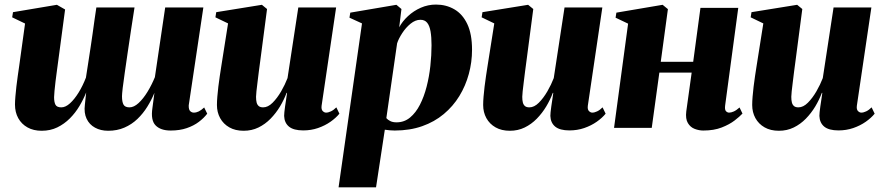

<svg xmlns="http://www.w3.org/2000/svg" viewBox="-20 -546 3768 820"><path d="M229 -288Q226.5 -268 223.2 -244.8Q220 -221.5 217.2 -198.8Q214.5 -176 212.8 -158Q211 -140 211 -131Q211 -109.5 217 -98.5Q223 -87.5 242 -87.5Q260 -87.5 279 -104.8Q298 -122 315.8 -150.8Q333.5 -179.5 347 -214.5Q351.5 -243 357.2 -280.2Q363 -317.5 367.5 -347.5Q371 -370.5 375.5 -402.2Q380 -434 384.2 -464.8Q388.5 -495.5 391.5 -514H554.5Q547 -466.5 539.5 -417Q532 -367.5 525.2 -320.8Q518.5 -274 512.8 -235.2Q507 -196.5 504 -170Q501 -143.5 501 -135Q501 -111 507.5 -99.2Q514 -87.5 533 -87.5Q552 -87.5 572 -106Q592 -124.5 610 -154Q628 -183.5 641.5 -216.5L685.5 -514H848.5L786 -96Q785.5 -77.5 792.5 -71.2Q799.5 -65 807.5 -65Q818.5 -65 829 -70.2Q839.5 -75.5 852 -87L865 -60.5Q851 -42 829.2 -25.5Q807.5 -9 777.5 1.2Q747.5 11.5 709 11.5Q666 11.5 644.5 -10.5Q623 -32.5 631 -85L639.5 -149.5Q627 -119 609 -90Q591 -61 566.8 -37.8Q542.5 -14.5 511.2 -1Q480 12.5 442 12.5Q410 12.5 385.8 -0.8Q361.5 -14 349.8 -39Q338 -64 342.5 -99L348 -151Q336.5 -122 319.2 -93Q302 -64 278.2 -40.2Q254.5 -16.5 224.8 -2Q195 12.5 158 12.5Q123 12.5 97.5 -1.8Q72 -16 58 -41.2Q44 -66.5 44 -99.5Q44 -114.5 45.8 -134.5Q47.5 -154.5 50 -176.8Q52.5 -199 55.8 -221.5Q59 -244 62 -264.5L87 -445.5L32 -472L35.5 -494L223 -525.5L258 -505.5Z M1020.5 12.5Q985 12.5 959.5 -2Q934 -16.5 920.2 -41.5Q906.5 -66.5 906.5 -97.5Q906.5 -113.5 908.2 -133.5Q910 -153.5 912.5 -175.8Q915 -198 918.5 -220.2Q922 -242.5 925 -262.5L954 -446L900 -472L903.5 -494L1098.5 -525.5L1120.5 -507.5L1091.5 -286Q1088.5 -265 1085.5 -241Q1082.5 -217 1079.8 -194.8Q1077 -172.5 1075.2 -156Q1073.5 -139.5 1073.5 -132.5Q1073.5 -118 1076 -108.2Q1078.5 -98.5 1085 -93Q1091.5 -87.5 1104 -87.5Q1124.5 -87.5 1144.2 -107.2Q1164 -127 1180.8 -156Q1197.5 -185 1208 -212.5L1254 -514H1415.5L1353.5 -94.5Q1351.5 -78.5 1358.2 -71.8Q1365 -65 1372.5 -65Q1382 -65 1393.5 -70.5Q1405 -76 1416.5 -87.5L1429.5 -60.5Q1415 -42.5 1391.5 -26Q1368 -9.5 1338.2 0.8Q1308.5 11 1275 11Q1234 11 1214.2 -5.2Q1194.5 -21.5 1193.5 -51Q1193.5 -56.5 1194.5 -67.2Q1195.5 -78 1197.5 -91.5Q1199.5 -105 1201.8 -120.2Q1204 -135.5 1206 -149.5H1204Q1193 -120 1175.8 -91.2Q1158.5 -62.5 1135.5 -39Q1112.5 -15.5 1083.8 -1.5Q1055 12.5 1020.5 12.5Z M1426 254 1526 -446 1472.5 -470.5 1476 -492 1673 -525.5 1694.5 -507.5 1685 -429.5Q1698.5 -455 1722.5 -477.2Q1746.5 -499.5 1777.2 -513Q1808 -526.5 1842 -526.5Q1885.5 -526.5 1920.5 -506.2Q1955.5 -486 1975.8 -443.2Q1996 -400.5 1996 -333.5Q1996 -280.5 1982.2 -230Q1968.5 -179.5 1941.8 -135.8Q1915 -92 1875.2 -58.8Q1835.5 -25.5 1782.8 -7Q1730 11.5 1665.5 11.5Q1655.5 11.5 1644.8 10.5Q1634 9.5 1623.5 8L1586 254ZM1630 -41.5Q1636.5 -34 1647 -28.8Q1657.5 -23.5 1673.5 -23.5Q1706.5 -23.5 1731.2 -44Q1756 -64.5 1773.5 -98.8Q1791 -133 1802 -175.8Q1813 -218.5 1818 -264.5Q1823 -310.5 1823 -353Q1823 -387.5 1818.8 -412Q1814.5 -436.5 1804.2 -449Q1794 -461.5 1775.5 -461.5Q1754 -461.5 1733.5 -444.8Q1713 -428 1697.8 -404.5Q1682.5 -381 1676 -361Z M2157.5 12.5Q2122 12.5 2096.5 -2Q2071 -16.5 2057.2 -41.5Q2043.5 -66.5 2043.5 -97.5Q2043.5 -113.5 2045.2 -133.5Q2047 -153.5 2049.5 -175.8Q2052 -198 2055.5 -220.2Q2059 -242.5 2062 -262.5L2091 -446L2037 -472L2040.5 -494L2235.5 -525.5L2257.5 -507.5L2228.5 -286Q2225.5 -265 2222.5 -241Q2219.5 -217 2216.8 -194.8Q2214 -172.5 2212.2 -156Q2210.5 -139.5 2210.5 -132.5Q2210.5 -118 2213 -108.2Q2215.5 -98.5 2222 -93Q2228.5 -87.5 2241 -87.5Q2261.5 -87.5 2281.2 -107.2Q2301 -127 2317.8 -156Q2334.5 -185 2345 -212.5L2391 -514H2552.5L2490.5 -94.5Q2488.5 -78.5 2495.2 -71.8Q2502 -65 2509.5 -65Q2519 -65 2530.5 -70.5Q2542 -76 2553.5 -87.5L2566.5 -60.5Q2552 -42.5 2528.5 -26Q2505 -9.5 2475.2 0.8Q2445.5 11 2412 11Q2371 11 2351.2 -5.2Q2331.5 -21.5 2330.5 -51Q2330.5 -56.5 2331.5 -67.2Q2332.5 -78 2334.5 -91.5Q2336.5 -105 2338.8 -120.2Q2341 -135.5 2343 -149.5H2341Q2330 -120 2312.8 -91.2Q2295.5 -62.5 2272.5 -39Q2249.5 -15.5 2220.8 -1.5Q2192 12.5 2157.5 12.5Z M3077 -96Q3074.5 -77.5 3080.5 -71.2Q3086.5 -65 3094 -65Q3102.5 -65 3113.5 -69.8Q3124.5 -74.5 3138.5 -87L3151 -61Q3139.5 -48.5 3117.5 -31.5Q3095.5 -14.5 3062.2 -1.5Q3029 11.5 2983.5 11.5Q2965.5 11.5 2947 4.5Q2928.5 -2.5 2917.8 -20.5Q2907 -38.5 2911 -70.5L2934 -236H2796L2763.5 0H2602.5L2662.5 -445L2609 -470.5L2612.5 -492L2810 -525.5L2832.5 -507L2802 -282H2940.5L2971.5 -512.5H3133Z M3306.5 12.5Q3271 12.5 3245.5 -2Q3220 -16.5 3206.2 -41.5Q3192.5 -66.5 3192.5 -97.5Q3192.5 -113.5 3194.2 -133.5Q3196 -153.5 3198.5 -175.8Q3201 -198 3204.5 -220.2Q3208 -242.5 3211 -262.5L3240 -446L3186 -472L3189.5 -494L3384.5 -525.5L3406.5 -507.5L3377.5 -286Q3374.5 -265 3371.5 -241Q3368.5 -217 3365.8 -194.8Q3363 -172.5 3361.2 -156Q3359.5 -139.5 3359.5 -132.5Q3359.5 -118 3362 -108.2Q3364.5 -98.5 3371 -93Q3377.5 -87.5 3390 -87.5Q3410.5 -87.5 3430.2 -107.2Q3450 -127 3466.8 -156Q3483.5 -185 3494 -212.5L3540 -514H3701.5L3639.5 -94.5Q3637.5 -78.5 3644.2 -71.8Q3651 -65 3658.5 -65Q3668 -65 3679.5 -70.5Q3691 -76 3702.5 -87.5L3715.5 -60.5Q3701 -42.5 3677.5 -26Q3654 -9.5 3624.2 0.8Q3594.5 11 3561 11Q3520 11 3500.2 -5.2Q3480.5 -21.5 3479.5 -51Q3479.5 -56.5 3480.5 -67.2Q3481.5 -78 3483.5 -91.5Q3485.5 -105 3487.8 -120.2Q3490 -135.5 3492 -149.5H3490Q3479 -120 3461.8 -91.2Q3444.5 -62.5 3421.5 -39Q3398.5 -15.5 3369.8 -1.5Q3341 12.5 3306.5 12.5Z"/></svg>

Font: Merriweather 120pt Black
Style: Italic
Weight: 900
Italic angle: -7.8°
Version: Version 2.101